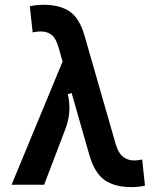

<svg xmlns="http://www.w3.org/2000/svg" viewBox="-20 -762 626 792"><path d="M521.5 9.8Q454.1 9.8 412.4 -18.6Q370.6 -46.9 348.6 -122.6L275.4 -378.4L259.8 -373.5Q268.6 -335.4 265.6 -299.6Q262.7 -263.7 250.5 -231.9L162.1 0H27.8L238.3 -508.3L220.7 -568.8Q210 -605.5 191.9 -618.9Q173.8 -632.3 147.9 -632.3Q133.8 -632.3 114.7 -628.4L103 -736.3Q130.4 -742.2 160.2 -742.2Q226.1 -742.2 266.8 -715.1Q307.6 -688 328.6 -615.2L457 -168.5Q467.3 -131.8 486.6 -116Q505.9 -100.1 533.7 -100.1Q548.3 -100.1 566.4 -104L578.1 3.9Q551.3 9.8 521.5 9.8Z"/></svg>

Font: Cascadia Mono PL SemiBold
Style: Regular
Weight: 600
Monospace: yes
Designer: Aaron Bell
Foundry: Saja Typeworks
Version: Version 2404.023; ttfautohint (v1.8.4)